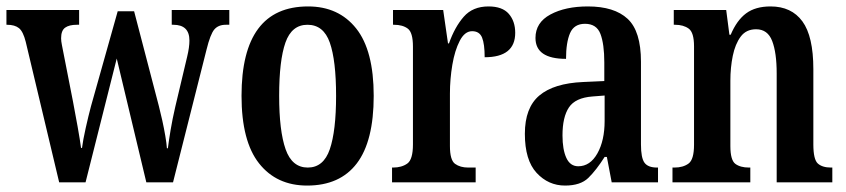

<svg xmlns="http://www.w3.org/2000/svg" viewBox="-21 -567 2629 597"><path d="M59 -437Q51 -469 38 -479.5Q25 -490 1 -490H-1V-536H225V-490H218Q194 -490 181.5 -481Q169 -472 169 -448Q169 -439 171.5 -427Q174 -415 176 -404L206 -251Q213 -215 220.5 -172.5Q228 -130 231 -107H234Q237 -131 245.5 -169Q254 -207 262 -237L345 -532H396L473 -237Q478 -218 483.5 -193Q489 -168 493 -144.5Q497 -121 498 -106H501Q504 -130 509.5 -163Q515 -196 524 -235L561 -391Q568 -420 568 -441Q568 -490 518 -490H513V-536H692V-490H681Q658 -490 645.5 -475.5Q633 -461 621 -412L517 0H434L342 -385L245 0H163Z M934 10Q839 10 784.5 -59Q730 -128 730 -269Q730 -547 937 -547Q1032 -547 1086.5 -478.5Q1141 -410 1141 -269Q1141 -128 1088.5 -59Q1036 10 934 10ZM936 -46Q985 -46 1004.5 -103Q1024 -160 1024 -269Q1024 -379 1004.5 -434.5Q985 -490 935 -490Q886 -490 866.5 -434.5Q847 -379 847 -269Q847 -160 867 -103Q887 -46 936 -46Z M1198 0V-46H1201Q1228 -46 1245.5 -58.5Q1263 -71 1263 -118V-422Q1263 -466 1247 -478Q1231 -490 1204 -490H1201V-536H1357L1372 -432H1375Q1393 -483 1421 -515Q1449 -547 1498 -547Q1541 -547 1561 -524Q1581 -501 1581 -465Q1581 -389 1486 -389Q1486 -430 1478 -450Q1470 -470 1447 -470Q1424 -470 1408.5 -440Q1393 -410 1385.5 -365.5Q1378 -321 1378 -276V-113Q1378 -69 1394 -57.5Q1410 -46 1435 -46H1458V0Z M1736 10Q1684 10 1647.5 -29.5Q1611 -69 1611 -151Q1611 -232 1656 -270Q1701 -308 1792 -312L1858 -315V-373Q1858 -430 1846 -461.5Q1834 -493 1798 -493Q1764 -493 1751.5 -464Q1739 -435 1739 -384Q1644 -384 1644 -449Q1644 -497 1690.5 -522Q1737 -547 1807 -547Q1889 -547 1930.5 -508.5Q1972 -470 1972 -375V-118Q1972 -76 1983 -61Q1994 -46 2022 -46H2025V0H1881L1866 -79H1859Q1833 -38 1808.5 -14Q1784 10 1736 10ZM1777 -50Q1814 -50 1836.5 -90Q1859 -130 1859 -191V-270L1821 -267Q1768 -263 1748 -233Q1728 -203 1728 -146Q1728 -102 1740 -76Q1752 -50 1777 -50Z M2070 0V-46H2076Q2103 -46 2120 -58.5Q2137 -71 2137 -117V-423Q2137 -466 2120.5 -478Q2104 -490 2078 -490H2074V-536H2237L2247 -459H2251Q2270 -504 2299 -525.5Q2328 -547 2375 -547Q2440 -547 2474 -500.5Q2508 -454 2508 -352V-118Q2508 -71 2522 -58.5Q2536 -46 2563 -46H2567V0H2394V-339Q2394 -403 2380 -439.5Q2366 -476 2330 -476Q2299 -476 2282 -453Q2265 -430 2257.5 -393.5Q2250 -357 2250 -316V-113Q2250 -69 2265.5 -57.5Q2281 -46 2308 -46H2312V0Z"/></svg>

Font: Noto Serif Myanmar ExtraCondensed SemiBold
Style: Regular
Weight: 600
Width: 2
Designer: Ben Mitchell and the Monotype Design Team
Foundry: Monotype Imaging Inc.
Version: Version 2.106; ttfautohint (v1.8.4.7-5d5b)